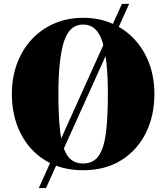

<svg xmlns="http://www.w3.org/2000/svg" viewBox="-20 -850 839 970"><path d="M400 10Q289 10 208.2 -40Q127.5 -90 83.8 -177Q40 -264 40 -375Q40 -458.5 66 -528.8Q92 -599 140 -650.8Q188 -702.5 254 -731.2Q320 -760 400 -760Q480 -760 546 -731.2Q612 -702.5 660 -650.8Q708 -599 734 -528.8Q760 -458.5 760 -375Q760 -264 716.2 -177Q672.5 -90 591.8 -40Q511 10 400 10ZM400 -726Q329.5 -726 302.2 -637.5Q275 -549 275 -375Q275 -259 284.5 -181Q294 -103 321 -63.5Q348 -24 400 -24Q452 -24 479 -63.5Q506 -103 515.5 -181Q525 -259 525 -375Q525 -549 497.8 -637.5Q470.5 -726 400 -726ZM596 -830.5H632.5L212.5 100H176Z"/></svg>

Font: Bodoni* 06pt Fatface
Style: Regular
Weight: 900
Version: Version 2.3